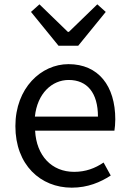

<svg xmlns="http://www.w3.org/2000/svg" viewBox="-20 -853 594 886"><path d="M311 13C385 13 443 -12 491 -43L458 -103C418 -76 375 -60 322 -60C219 -60 148 -134 142 -250H508C510 -263 512 -282 512 -302C512 -457 434 -557 296 -557C170 -557 51 -447 51 -271C51 -92 167 13 311 13ZM141 -315C152 -422 220 -484 297 -484C382 -484 432 -425 432 -315ZM250 -642H341L468 -798L429 -833L298 -706H293L162 -833L123 -798Z"/></svg>

Font: Noto Sans JP Regular
Style: Regular
Weight: 400
Designer: Ryoko NISHIZUKA (kana & ideographs); Paul D. Hunt (Latin, Greek & Cyrillic); Wenlong ZHANG (bopomofo); Sandoll Communica
Foundry: Adobe Systems Incorporated
Version: Version 1.004;PS 1.004;hotconv 1.0.82;makeotf.lib2.5.63406